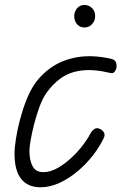

<svg xmlns="http://www.w3.org/2000/svg" viewBox="-20 -764 507 793"><path d="M147 9.5Q95 9.5 67.5 -25Q40 -59.5 40 -129Q40 -154.5 46 -192.2Q52 -230 63 -271.5Q74 -313 89.2 -351.2Q104.5 -389.5 122.5 -416Q152 -459 196.5 -488.5Q241 -518 300.8 -528Q360.5 -538 435 -522Q451.5 -518.5 456.5 -511Q461.5 -503.5 461.5 -489Q461.5 -480 455 -470Q448.5 -460 438.5 -462Q368.5 -479 318.5 -473Q268.5 -467 233 -442.2Q197.5 -417.5 170 -377.5Q155 -355.5 142.5 -321.2Q130 -287 120.8 -250.5Q111.5 -214 106.5 -184.5Q101.5 -155 101.5 -142Q101.5 -101.5 114.8 -77.2Q128 -53 158.5 -53Q188.5 -53 219.2 -70.8Q250 -88.5 277.5 -114.8Q305 -141 325 -168Q345 -195 354 -213.5Q359.5 -224 369.8 -231Q380 -238 394 -231Q404.5 -226 409.5 -216.2Q414.5 -206.5 409 -195Q392.5 -159.5 364.5 -123.2Q336.5 -87 301 -57Q265.5 -27 226 -8.8Q186.5 9.5 147 9.5ZM328.5 -650.5Q310 -650.5 298.2 -664Q286.5 -677.5 286.5 -697.5Q286.5 -715.5 298 -729.5Q309.5 -743.5 328.5 -743.5Q347 -743.5 360 -730.8Q373 -718 373 -697.5Q373 -678 360.2 -664.2Q347.5 -650.5 328.5 -650.5Z"/></svg>

Font: Edu QLD Hand
Style: Regular
Weight: 400
Designer: Tina and Corey Anderson, Eben Sorkin
Foundry: Sorkin Type Co.
Version: Version 2.000